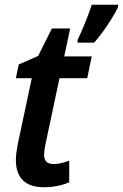

<svg xmlns="http://www.w3.org/2000/svg" viewBox="-20 -780 518 810"><path d="M307 -611V-600H377C416 -644 458 -708 478 -750V-760H367C353 -716 328 -654 307 -611ZM167 10C205 10 246 1 272 -11V-102C248 -93 226 -88 206 -88C179 -88 166 -101 166 -127C166 -138 168 -153 171 -168L231 -450H348L367 -542H251L276 -660H199L141 -544L59 -508L47 -450H114L55 -172C50 -146 47 -124 47 -105C47 -24 92 10 167 10Z"/></svg>

Font: Noto Sans SemiCondensed SemiBold
Style: Italic
Weight: 600
Width: 4
Italic angle: -12°
Designer: Monotype Design Team
Foundry: Monotype Imaging Inc.
Version: Version 2.013